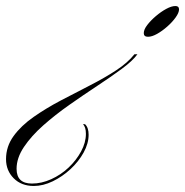

<svg xmlns="http://www.w3.org/2000/svg" viewBox="-20 -328 614 637"><path d="M426 -148H436Q420 -126 384 -99.5Q348 -73 302.5 -43Q257 -13 210 20Q163 53 123.5 88Q84 123 59.5 159.5Q35 196 35 232Q35 281 86 281Q118 281 150 266.5Q182 252 207.5 228Q233 204 249 174.5Q265 145 265 116Q265 93 255 84H262Q274 95 274 119Q274 148 257.5 178Q241 208 214 233Q187 258 155 273.5Q123 289 92 289Q51 289 25.5 263.5Q0 238 0 200Q0 158 25 123.5Q50 89 91.5 60Q133 31 181.5 5.5Q230 -20 278 -44.5Q326 -69 365 -94.5Q404 -120 426 -148ZM562 -308Q574 -308 574 -297Q574 -286 563 -270.5Q552 -255 535 -240Q518 -225 501 -215.5Q484 -206 471 -206Q457 -206 457 -218Q457 -230 468.5 -245Q480 -260 497 -274.5Q514 -289 531.5 -298.5Q549 -308 562 -308Z"/></svg>

Font: Ballet 24pt
Style: Regular
Weight: 400
Designer: Maximiliano R. Sproviero
Foundry: Omnibus-Type
Version: Version 1.100